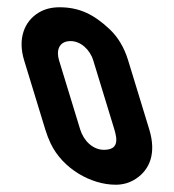

<svg xmlns="http://www.w3.org/2000/svg" viewBox="-20 -502 478 528"><path d="M46.4 -336 104.5 -146C108.8 -132 113.7 -119.2 119.3 -107.5C152.6 -37.6 230.8 6 298 6C318.6 6 337.3 0.5 353.9 -10.5C392.3 -35.9 410.3 -81.1 390.5 -146L332.4 -336C321.6 -371.3 304.5 -400 281.1 -422C238.3 -462.2 198.5 -482 143.8 -482C121.8 -482 102.8 -477.2 86.7 -467.5C46.5 -443.3 28.2 -395.5 46.4 -336ZM174.2 -389C201.6 -389 227.3 -365.9 236.4 -336L293.9 -148C303.2 -117.7 306.4 -90 265.6 -90C236.1 -90 210.3 -114.1 200.5 -146L142.4 -336C134.3 -362.6 141.5 -389 174.2 -389Z"/></svg>

Font: Din Kursivschrift
Style: LeftEng
Weight: 400
Version: Version 1.089